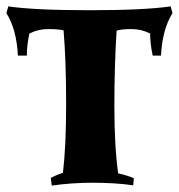

<svg xmlns="http://www.w3.org/2000/svg" viewBox="-40 -572 560 601"><path d="M157 -31Q167 -114 167 -247.5Q167 -381 159 -477Q143 -481 111 -481Q79 -481 52 -467Q44 -430 44 -398H16Q12 -480 -20 -531L-14 -552Q68 -540 240 -540Q412 -540 494 -552L500 -531Q468 -480 464 -398H438Q430 -435 430 -467Q403 -481 371.5 -481Q340 -481 325 -476Q318 -366 318 -239.5Q318 -113 330 -29H331Q359 -23 379 -14L377 8Q320 0 251 0Q182 0 122 9L119 -15Q135 -24 157 -31Z"/></svg>

Font: Almendra SC
Style: Bold
Weight: 700
Designer: Ana Sanfelippo
Foundry: Ana Sanfelippo
Version: Version 1.003